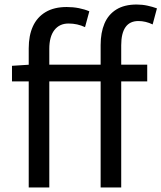

<svg xmlns="http://www.w3.org/2000/svg" viewBox="-20 -829 714 849"><path d="M107 0V-615Q107 -672 125.5 -712.5Q144 -753 181.5 -775.5Q219 -798 275 -798Q303 -798 328.5 -793Q354 -788 375 -779L356 -709Q339 -717 321 -721Q303 -725 283 -725Q243 -725 220.5 -696Q198 -667 198 -613V0ZM425 0V-630Q425 -685 442 -725Q459 -765 494.5 -787Q530 -809 584 -809Q609 -809 632 -804Q655 -799 674 -792L655 -721Q624 -736 592 -736Q554 -736 535 -709Q516 -682 516 -629V0ZM33 -469V-538L111 -543H631V-469Z"/></svg>

Font: Noto Sans TC
Style: Regular
Weight: 400
Designer: Ryoko NISHIZUKA  (kana, bopomofo & ideographs); Paul D. Hunt (Latin, Greek & Cyrillic); Sandoll Communications , Soo-you
Foundry: Adobe
Version: Version 2.004-H2;hotconv 1.0.118;makeotfexe 2.5.65603